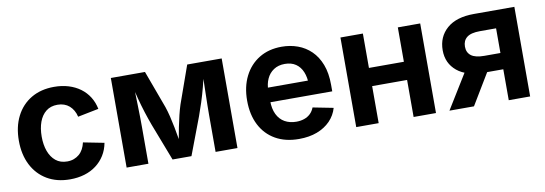

<svg xmlns="http://www.w3.org/2000/svg" viewBox="-48 -847 3270 1152"><g transform="rotate(-10 1587.0 -271.5)"><path d="M305.2 10.7Q224.6 10.7 165.3 -24.4Q106 -59.6 73.7 -123Q41.5 -186.5 41.5 -270.5Q41.5 -355 73.7 -418.7Q106 -482.4 165.3 -517.6Q224.6 -552.7 305.2 -552.7Q352.5 -552.7 392.6 -540.5Q432.6 -528.3 463.9 -505.4Q495.1 -482.4 515.6 -450Q536.1 -417.5 544.4 -376.5L417 -351.1Q412.1 -372.6 402.3 -389.4Q392.6 -406.2 378.7 -418.5Q364.7 -430.7 346.7 -437Q328.6 -443.4 306.6 -443.4Q264.6 -443.4 236.8 -421.1Q209 -398.9 194.8 -360.1Q180.7 -321.3 180.7 -271Q180.7 -221.2 194.8 -182.4Q209 -143.6 236.8 -120.8Q264.6 -98.1 306.6 -98.1Q329.1 -98.1 347.4 -105Q365.7 -111.8 380.1 -124.3Q394.5 -136.7 404.1 -154.5Q413.6 -172.4 418.5 -194.3L545.4 -169.4Q537.6 -127.4 516.8 -94.2Q496.1 -61 464.8 -37.4Q433.6 -13.7 393.1 -1.5Q352.5 10.7 305.2 10.7Z M650.4 0V-545.9H858.4L942.9 -316.4Q952.1 -289.1 960.2 -255.9Q968.3 -222.7 975.1 -187.3Q981.9 -151.9 987.5 -118.2Q993.2 -84.5 997.6 -57.1H979Q982.9 -84 988.8 -117.2Q994.6 -150.4 1001.7 -186Q1008.8 -221.7 1017.1 -255.4Q1025.4 -289.1 1034.2 -316.4L1115.7 -545.9H1325.7V0H1192.4V-227.1Q1192.4 -251.5 1192.9 -283.2Q1193.4 -314.9 1194.3 -350.6Q1195.3 -386.2 1196 -422.4Q1196.8 -458.5 1197.3 -491.2H1206.5Q1196.8 -442.4 1184.6 -395.8Q1172.4 -349.1 1158.7 -306.9Q1145 -264.6 1131.3 -227.1L1045.4 0H930.2L842.8 -227.1Q828.6 -265.6 814.9 -308.3Q801.3 -351.1 789.1 -397.2Q776.9 -443.4 767.1 -491.2H777.8Q778.3 -460.9 779.3 -425.3Q780.3 -389.6 781.2 -353.5Q782.2 -317.4 782.7 -284.7Q783.2 -252 783.2 -227.1V0Z M1699.7 10.7Q1616.7 10.7 1556.6 -23.7Q1496.6 -58.1 1464.4 -121.1Q1432.1 -184.1 1432.1 -270Q1432.1 -354 1464.1 -417.7Q1496.1 -481.4 1554.4 -517.1Q1612.8 -552.7 1691.4 -552.7Q1743.7 -552.7 1789.3 -536.1Q1835 -519.5 1869.9 -485.6Q1904.8 -451.7 1924.8 -399.7Q1944.8 -347.7 1944.8 -276.4V-236.3H1492.2V-325.2H1877.4L1813.5 -300.3Q1813.5 -344.7 1799.8 -377.9Q1786.1 -411.1 1759.3 -429.4Q1732.4 -447.8 1692.4 -447.8Q1652.8 -447.8 1624.8 -429.2Q1596.7 -410.6 1582.3 -378.9Q1567.9 -347.2 1567.9 -308.1V-245.6Q1567.9 -196.3 1584.5 -162.4Q1601.1 -128.4 1631.3 -111.3Q1661.6 -94.2 1701.7 -94.2Q1728 -94.2 1750 -101.8Q1772 -109.4 1787.6 -124.5Q1803.2 -139.6 1811.5 -161.6L1936 -137.2Q1923.3 -92.8 1890.9 -59.3Q1858.4 -25.9 1810.1 -7.6Q1761.7 10.7 1699.7 10.7Z M2436 -336.4V-225.6H2148.4V-336.4ZM2186 -545.9V0H2049.3V-545.9ZM2535.2 -545.9V0H2398.9V-545.9Z M3108.9 0H2978.5V-438H2879.9Q2825.2 -438 2800.3 -418.2Q2775.4 -398.4 2775.4 -361.8Q2775.4 -326.2 2800.5 -306.9Q2825.7 -287.6 2880.9 -287.6H3033.2V-188.5H2866.2Q2756.3 -188.5 2698.2 -236.3Q2640.1 -284.2 2640.1 -363.3Q2640.1 -445.3 2697.5 -495.6Q2754.9 -545.9 2862.8 -545.9H3108.9ZM2766.6 0H2617.2L2771 -249.5H2917Z"/></g></svg>

Font: Inter
Style: 650
Weight: 650
Designer: Rasmus Andersson
Foundry: rsms
Version: Version 4.001;git-66647c0bb